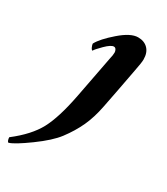

<svg xmlns="http://www.w3.org/2000/svg" viewBox="-252 -513 696 801"><g transform="rotate(30 96.5 -112.5)"><path d="M113.3 -301.8Q118.2 -321.3 118.2 -334Q118.2 -341.3 114.3 -347.9Q110.4 -354.5 103.5 -354.5Q89.8 -354.5 64.2 -329.1Q38.6 -303.7 34.2 -294.9Q29.8 -294.9 25.1 -305.2Q20.5 -315.4 20.5 -321.3Q36.6 -351.6 86.7 -395Q136.7 -438.5 171.9 -438.5Q201.7 -438.5 219.5 -420.4Q237.3 -402.3 237.3 -369.1Q237.3 -354.5 228.5 -310.5Q206.1 -190.4 191.4 -117.2Q180.2 -59.1 159.7 -14.6Q139.2 29.8 106.4 73.2Q77.6 111.3 12.5 158.7Q-52.7 206.1 -77.1 212.9Q-80.6 212.9 -83.3 205.8Q-85.9 198.7 -85.9 191.4Q-11.2 133.8 20.5 74.5Q52.2 15.1 74.2 -97.7Z"/></g></svg>

Font: Crimson
Style: BoldItalic
Weight: 700
Italic angle: -11°
Version: Version 0.8